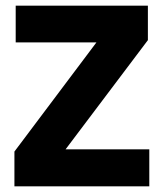

<svg xmlns="http://www.w3.org/2000/svg" viewBox="-20 -659 579 679"><path d="M508 -131V0H31V-123L321 -509H35.5V-639H503V-517L212 -131Z"/></svg>

Font: Anek Odia
Style: Bold
Weight: 700
Designer: Yesha Goshar & Mahesh Sahu (Odia), Yesha Goshar (Latin)
Foundry: Ek Type
Version: Version 1.003